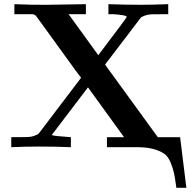

<svg xmlns="http://www.w3.org/2000/svg" viewBox="-20 -706 914 921"><path d="M34 0V-48Q84 -48 107.5 -48.5Q131 -49 147 -55.5Q163 -62 165 -64.5Q167 -67 180 -84L369 -333L344 -366L168 -609Q166 -612 162 -617Q158 -622 157 -624Q156 -626 153.5 -629Q151 -632 149 -633Q147 -634 144.5 -635.5Q142 -637 139 -637.5Q136 -638 132 -638H49V-686Q143 -682 207 -683L392 -686V-638H309L451 -442H452Q588 -621 588 -625Q588 -630 566 -633.5Q544 -637 522 -638H500V-686Q578 -683 657 -683Q709 -683 787 -686V-638Q737 -638 713.5 -637.5Q690 -637 674.5 -631Q659 -625 656.5 -622.5Q654 -620 643 -605Q609 -560 579.5 -521.5Q550 -483 536 -464.5Q522 -446 510.5 -431Q499 -416 493.5 -409Q488 -402 484 -396L737 -48H844L874 195H826Q820 149 814.5 123.5Q809 98 797 70.5Q785 43 765.5 30Q746 17 714.5 8.5Q683 0 636 0H493V-48H575L402 -287L228 -58Q242 -53 320 -48V0Q244 -3 167 -3Q100 -3 34 0Z"/></svg>

Font: CMU Serif
Style: Bold
Weight: 700
Version: Version 0.7.0